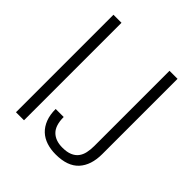

<svg xmlns="http://www.w3.org/2000/svg" viewBox="-195 -846 990 990"><g transform="rotate(45 300.0 -351.0)"><path d="M126 0H67.4V-710.9H126ZM476.1 -710.9H534.7V-162.1Q534.7 -81.1 493.4 -35.9Q452.1 9.3 365.7 9.3Q329.1 9.3 298.6 -0.7Q268.1 -10.7 246.3 -31.2Q224.6 -51.8 212.4 -83Q200.2 -114.3 200.2 -156.7H258.8Q258.8 -95.7 286.9 -67.9Q314.9 -40 365.7 -40Q398.4 -40 419.9 -49.1Q441.4 -58.1 453.9 -74.5Q466.3 -90.8 471.2 -113.3Q476.1 -135.7 476.1 -162.1Z"/></g></svg>

Font: Roboto Mono Light
Style: Regular
Weight: 300
Designer: Google
Version: Version 2.000985; 2015; ttfautohint (v1.3)